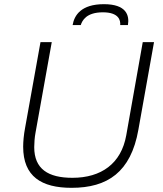

<svg xmlns="http://www.w3.org/2000/svg" viewBox="-20 -888 780 920"><path d="M328 -768H367C374 -790 394 -829 473 -829C550 -829 558 -790 556 -768H593C601 -815 585 -868 478 -868C369 -868 336 -815 328 -768ZM323 12C495 12 607 -63 643 -266L718 -686H664L585 -240C561 -104 465 -36 327 -36C211 -36 144 -78 144 -183C144 -200 146 -231 150 -251L228 -686H174L100 -274C94 -243 91 -209 91 -185C91 -42 179 12 323 12Z"/></svg>

Font: Archivo Thin
Style: Italic
Weight: 100
Italic angle: -10°
Designer: Hector Gatti
Foundry: Omnibus-Type
Version: Version 2.001